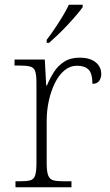

<svg xmlns="http://www.w3.org/2000/svg" viewBox="-20 -786 460 806"><path d="M45 0V-25H63Q92 -25 107 -29Q122 -33 127.5 -49.5Q133 -66 133 -102V-438Q133 -472 127.5 -487.5Q122 -503 105.5 -507Q89 -511 55 -511H41V-536H168L174 -427H177Q189 -456 206 -483Q223 -510 249.5 -527Q276 -544 315 -544Q357 -544 381 -525Q405 -506 405 -475Q405 -458 396 -446Q387 -434 368 -434Q368 -477 352 -493.5Q336 -510 303 -510Q274 -510 250.5 -490.5Q227 -471 210.5 -437.5Q194 -404 185 -363Q176 -322 176 -280V-100Q176 -65 182.5 -49Q189 -33 204 -29Q219 -25 247 -25H280V0ZM176 -619Q191 -638 208.5 -664Q226 -690 242.5 -717Q259 -744 269 -766H327V-756Q318 -743 301 -723Q284 -703 263.5 -681Q243 -659 222.5 -639.5Q202 -620 186 -606H176Z"/></svg>

Font: Noto Rashi Hebrew ExtraLight
Style: Regular
Weight: 250
Version: Version 1.006